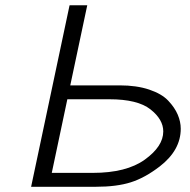

<svg xmlns="http://www.w3.org/2000/svg" viewBox="-20 -715 727 735"><path d="M99.1 0 246.1 -693.8 247.1 -694.8H314L249 -388.2H438Q502.9 -388.2 551 -372.1Q599.1 -356 624 -329.6Q648.9 -303.2 660.4 -276.1Q671.9 -249 671.9 -222.2Q671.9 -140.1 591.8 -78.1Q534.7 -34.2 480.7 -17.1Q426.8 0 347.2 0ZM178.2 -53.2H335Q463.9 -53.2 534.4 -104Q605 -154.8 605 -211.9Q605 -257.8 555.9 -296.4Q506.8 -335 398.9 -335H237.8Z"/></svg>

Font: CMU Bright
Style: Oblique
Weight: 500
Italic angle: -12°
Version: Version 0.7.0